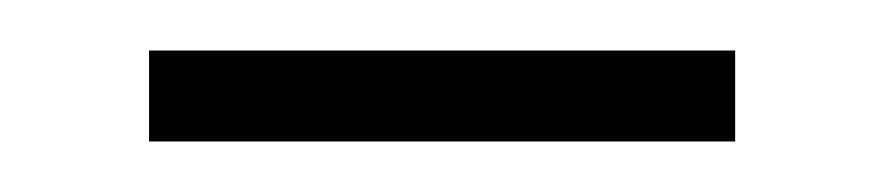

<svg xmlns="http://www.w3.org/2000/svg" viewBox="-20 -354 349 76"><path d="M39 -298V-334H271V-298Z"/></svg>

Font: Noto Sans Sinhala Condensed ExtraLight
Style: Regular
Weight: 200
Width: 3
Designer: Jelle Bosma - Monotype Design Team
Foundry: Monotype Imaging Inc.
Version: Version 2.006; ttfautohint (v1.8.4.7-5d5b)